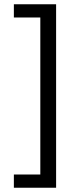

<svg xmlns="http://www.w3.org/2000/svg" viewBox="-20 -751 353 900"><path d="M243 129H45V67H169V-669H45V-731H243Z"/></svg>

Font: Wix Madefor Display
Style: Regular
Weight: 400
Designer: Dalton Maag Ltd
Foundry: Dalton Maag Ltd
Version: Version 3.100